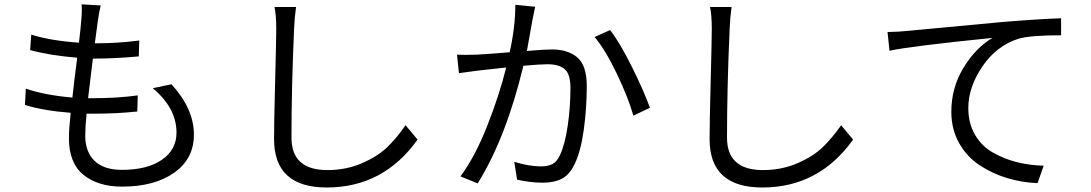

<svg xmlns="http://www.w3.org/2000/svg" viewBox="-20 -792 4894 861"><path d="M431.6 -767.6Q424.8 -740.2 418.9 -699.2Q415 -668.9 405.3 -597.7Q510.7 -597.7 604.5 -610.4L602.5 -539.1Q498 -529.3 404.3 -529.3H396.5Q393.6 -501 385.7 -440.4Q377.9 -379.9 375 -351.6H393.6Q508.8 -351.6 597.7 -364.3L595.7 -292Q502 -282.2 404.3 -282.2H368.2Q362.3 -221.7 362.3 -183.6Q362.3 -111.3 403.8 -70.8Q445.3 -30.3 527.3 -30.3Q639.6 -30.3 705.6 -75.2Q771.5 -120.1 771.5 -197.3Q771.5 -307.6 665 -396.5L749 -414.1Q849.6 -303.7 849.6 -188.5Q849.6 -80.1 761.2 -17.6Q672.9 44.9 527.3 44.9Q419.9 44.9 354.5 -7.8Q289.1 -60.5 289.1 -172.9Q289.1 -212.9 296.9 -286.1Q172.9 -295.9 91.8 -321.3L95.7 -394.5Q180.7 -365.2 304.7 -354.5Q312.5 -428.7 326.2 -533.2Q205.1 -543 115.2 -567.4L120.1 -636.7Q207 -609.4 334 -600.6Q341.8 -665 344.7 -704.1Q348.6 -747.1 345.7 -772.5Z M1307.6 -760.7Q1300.8 -712.9 1298.8 -663.1Q1287.1 -398.4 1287.1 -174.8Q1287.1 -29.3 1448.2 -29.3Q1532.2 -29.3 1603 -60.1Q1673.8 -90.8 1716.3 -131.8Q1758.8 -172.9 1798.8 -230.5L1852.5 -166Q1699.2 48.8 1445.3 48.8Q1209 48.8 1209 -168Q1209 -245.1 1213.9 -430.7Q1218.8 -616.2 1218.8 -663.1Q1218.8 -724.6 1210.9 -760.7Z M2379.9 -761.7 2368.2 -705.1Q2349.6 -598.6 2342.8 -563.5Q2422.9 -570.3 2454.1 -570.3Q2527.3 -570.3 2569.3 -534.2Q2611.3 -498 2611.3 -406.2Q2611.3 -307.6 2597.7 -209Q2584 -110.4 2555.7 -53.7Q2533.2 -7.8 2499 9.8Q2464.8 27.3 2413.1 27.3Q2359.4 27.3 2298.8 13.7L2286.1 -66.4Q2352.5 -45.9 2405.3 -45.9Q2436.5 -45.9 2457 -56.2Q2477.5 -66.4 2491.2 -96.7Q2513.7 -144.5 2525.9 -228.5Q2538.1 -312.5 2538.1 -397.5Q2538.1 -460 2512.2 -481.9Q2486.3 -503.9 2434.6 -503.9Q2404.3 -503.9 2327.1 -497.1Q2249 -172.9 2122.1 30.3L2044.9 -1Q2111.3 -90.8 2165.5 -229Q2219.7 -367.2 2250 -489.3L2125 -475.6Q2050.8 -465.8 2038.1 -463.9L2029.3 -546.9Q2058.6 -544.9 2116.2 -546.9Q2145.5 -547.9 2265.6 -557.6Q2291 -671.9 2291 -770.5ZM2646.5 -626 2715.8 -657.2Q2758.8 -602.5 2813 -493.7Q2867.2 -384.8 2894.5 -308.6L2820.3 -273.4Q2796.9 -355.5 2745.6 -462.4Q2694.3 -569.3 2646.5 -626Z M3260.7 -760.7Q3253.9 -712.9 3252 -663.1Q3240.2 -398.4 3240.2 -174.8Q3240.2 -29.3 3401.4 -29.3Q3485.4 -29.3 3556.2 -60.1Q3627 -90.8 3669.4 -131.8Q3711.9 -172.9 3752 -230.5L3805.7 -166Q3652.3 48.8 3398.4 48.8Q3162.1 48.8 3162.1 -168Q3162.1 -245.1 3167 -430.7Q3171.9 -616.2 3171.9 -663.1Q3171.9 -724.6 3164.1 -760.7Z M3960 -648.4Q4012.7 -649.4 4047.9 -653.3Q4466.8 -692.4 4475.6 -693.4Q4641.6 -707 4738.3 -710V-633.8Q4599.6 -633.8 4546.9 -618.2Q4447.3 -585.9 4384.8 -493.2Q4322.3 -400.4 4322.3 -307.6Q4322.3 -239.3 4352.1 -188Q4381.8 -136.7 4432.6 -107.9Q4483.4 -79.1 4540 -64.9Q4596.7 -50.8 4660.2 -48.8L4632.8 29.3Q4561.5 26.4 4495.6 6.3Q4429.7 -13.7 4372.6 -51.3Q4315.4 -88.9 4280.8 -150.9Q4246.1 -212.9 4246.1 -291Q4246.1 -398.4 4300.8 -488.3Q4355.5 -578.1 4430.7 -622.1Q4063.5 -585 3968.8 -564.5Z"/></svg>

Font: Min Sans
Style: Regular
Weight: 400
Designer: Jinseong-Kim, NotoSansCJK, Nunito
Foundry: Jinseong-Kim
Version: Version 1.400;Glyphs 3.1.2 (3151)